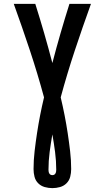

<svg xmlns="http://www.w3.org/2000/svg" viewBox="-20 -755 540 990"><path d="M250 215Q230 215 210.5 209.5Q191 204 177 190Q163 176 158 156.5Q153 137 153 117Q153 71 158.5 24Q164 -23 171 -69Q178 -115 187 -161Q196 -207 207 -253Q174 -375 134 -495.5Q94 -616 51 -735H162Q186 -659 208 -583Q230 -507 250 -430Q270 -507 292 -583Q314 -659 338 -735H449Q406 -616 366 -495.5Q326 -375 293 -253Q304 -207 313 -161Q322 -115 329 -69Q336 -23 341.5 24Q347 71 347 117Q347 137 342 156.5Q337 176 323 190Q309 204 289.5 209.5Q270 215 250 215ZM250 148Q255 148 259 146Q263 144 265.5 140Q268 136 269 131Q270 126 270 121Q270 75 264 29Q258 -17 250 -62Q242 -17 236 29Q230 75 230 121Q230 126 231 131Q232 136 234.5 140Q237 144 241 146Q245 148 250 148Z"/></svg>

Font: Iosevka SS08 Regular
Style: Bold
Weight: 700
Monospace: yes
Designer: Belleve Invis
Foundry: Belleve Invis
Version: Version 16.3.4; ttfautohint (v1.8.4)